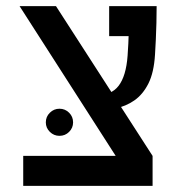

<svg xmlns="http://www.w3.org/2000/svg" viewBox="-20 -606 626 626"><path d="M419.9 0 43.9 -585.9H162.6L477.5 -97.7V0ZM55.7 0V-97.7H477.5V0ZM287.1 -245.6 290 -294.4Q342.3 -294.4 366.7 -326.2Q391.1 -357.9 396 -424.3Q398.9 -463.4 399.9 -505.4Q400.9 -547.4 400.9 -585.9H490.7Q490.7 -560.1 490 -531.2Q489.3 -502.4 488 -475.6Q486.8 -448.7 485.4 -428.2Q481.9 -369.6 463.9 -333.7Q445.8 -297.9 418 -278.6Q390.1 -259.3 356.2 -252.4Q322.3 -245.6 287.1 -245.6ZM335.9 -488.3V-585.9H486.3L466.3 -488.3ZM173.8 -163.1Q155.8 -163.1 142.6 -176Q129.4 -189 129.4 -207Q129.4 -225.6 142.6 -238.5Q155.8 -251.5 173.8 -251.5Q192.4 -251.5 205.3 -238.5Q218.3 -225.6 218.3 -207Q218.3 -189 205.3 -176Q192.4 -163.1 173.8 -163.1Z"/></svg>

Font: Cascadia Code
Style: Regular
Weight: 400
Designer: Aaron Bell
Foundry: Saja Typeworks
Version: Version 2404.023